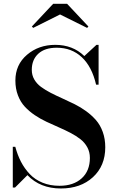

<svg xmlns="http://www.w3.org/2000/svg" viewBox="-20 -1002 626 1036"><path d="M304 -924 159 -851.5 152 -859 267 -981.5H342L457 -859L450 -851.5ZM61 10H49V-210H62.5Q74.5 -165.5 93.2 -129.2Q112 -93 140.2 -63Q168.5 -33 209.5 -16.2Q250.5 0.5 301 0.5Q376.5 0.5 420.8 -39.8Q465 -80 465 -150Q465 -181.5 451.2 -207Q437.5 -232.5 414.2 -250.8Q391 -269 360.8 -284.8Q330.5 -300.5 297.2 -315Q264 -329.5 230.8 -345Q197.5 -360.5 167.2 -381Q137 -401.5 113.8 -426.5Q90.5 -451.5 76.8 -487.5Q63 -523.5 63 -567.5Q63 -653 125.8 -706.5Q188.5 -760 278 -760Q373 -760 435 -699.5L500.5 -760H512V-545H498.5Q476 -642.5 421.2 -693.5Q366.5 -744.5 286 -744.5Q221.5 -744.5 186.5 -712Q151.5 -679.5 151.5 -625Q151.5 -596.5 165 -573.2Q178.5 -550 201.5 -533Q224.5 -516 254.2 -500.8Q284 -485.5 317 -470.8Q350 -456 382.8 -439.8Q415.5 -423.5 445.2 -401.8Q475 -380 498 -353.8Q521 -327.5 534.5 -290Q548 -252.5 548 -207.5Q548 -107 481.5 -46Q415 15 308.5 15Q196.5 15 128 -57Z"/></svg>

Font: Bodoni* 16pt Medium
Style: Regular
Weight: 500
Version: Version 2.3